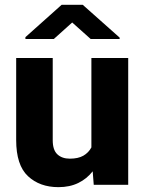

<svg xmlns="http://www.w3.org/2000/svg" viewBox="-20 -770 602 800"><path d="M370.6 0 366.2 -56.2Q341.8 -24.9 306.2 -7.6Q270.5 9.8 223.6 9.8Q145.5 9.8 96.4 -36.1Q47.4 -82 47.4 -186.5V-528.3H199.7V-185.5Q199.7 -145 219 -127Q238.3 -108.9 271 -108.9Q305.7 -108.9 327.4 -121.3Q349.1 -133.8 360.8 -155.8V-528.3H514.2V0ZM324.7 -750 478.5 -613.3V-607.4H357.9L280.8 -676.3L204.1 -607.4H85.9V-615.2L236.8 -750Z"/></svg>

Font: Vazirmatn RD ExtraBold
Style: Regular
Weight: 800
Designer: Saber Rastikerdar
Foundry: Saber Rastikerdar
Version: Version 32.102